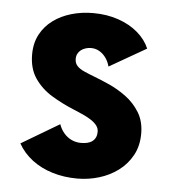

<svg xmlns="http://www.w3.org/2000/svg" viewBox="-44 -552 537 604"><g transform="rotate(5 225.0 -250.5)"><path d="M221.9 11Q179.6 11 143 -0.2Q106.4 -11.4 78.4 -32.7Q50.4 -54 33.9 -83.6L153.7 -154.7Q159.6 -138.1 170.1 -126.2Q180.6 -114.2 194.3 -108Q208 -101.7 223.7 -101.7Q234.6 -101.7 243.8 -103.9Q253 -106.1 259.4 -111Q265.9 -115.9 269.4 -123.4Q272.9 -130.8 272.9 -141.3Q272.9 -151.9 266.5 -160.5Q260.1 -169.1 248.6 -176.8Q237.1 -184.4 222 -191.3Q206.9 -198.2 189.9 -205.1Q154.3 -219.8 121.3 -239.8Q88.3 -259.8 67.3 -290.3Q46.3 -320.8 46.3 -365.7Q46.3 -401.9 61 -429.2Q75.6 -456.6 100.9 -475Q126.1 -493.4 158.5 -502.7Q190.9 -512 226.4 -512Q270.4 -512 306.6 -499.4Q342.8 -486.9 368.1 -465.1Q393.5 -443.3 405.3 -415.4L288.9 -348.6Q284.9 -364.1 276.3 -376Q267.8 -387.9 255.8 -394.9Q243.9 -401.9 229.4 -401.9Q220.4 -401.9 212.2 -399.2Q203.9 -396.6 197.6 -391.7Q191.2 -386.8 187.7 -379.8Q184.1 -372.8 184.1 -363.6Q184.1 -350.3 192.1 -341.6Q200.1 -332.9 214.6 -326.5Q229.1 -320 248.3 -312.7Q268.5 -305.1 295.8 -292.9Q323.1 -280.6 349.3 -261.4Q375.4 -242.1 392.6 -214.2Q409.9 -186.3 409.9 -147.3Q409.9 -108.2 393.6 -78.6Q377.4 -49.1 350.4 -29Q323.4 -9 290 1Q256.6 11 221.9 11Z"/></g></svg>

Font: League Mono Thin Condensed
Style: Regular
Weight: 100
Width: 1
Designer: Tyler Finck
Foundry: The League of Moveable Type / Tyler Finck
Version: Version 2.300;RELEASE